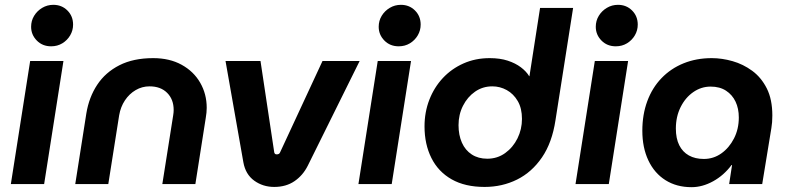

<svg xmlns="http://www.w3.org/2000/svg" viewBox="-20 -763 3287 796"><path d="M25 0 105 -510H243L163 0ZM192 -571Q156 -571 132.5 -595Q109 -619 109 -652Q109 -677 121.5 -697.5Q134 -718 155 -730.5Q176 -743 201 -743Q236 -743 259.5 -719.5Q283 -696 283 -661Q283 -637 271 -616.5Q259 -596 238.5 -583.5Q218 -571 192 -571Z M292 0 338 -293Q349 -360 383 -411.5Q417 -463 475 -492.5Q533 -522 615 -522Q683 -522 733 -494.5Q783 -467 810 -420Q837 -373 837 -316Q837 -307 836 -296Q835 -285 833 -274L790 0H653L698 -285Q699 -291 699.5 -296.5Q700 -302 700 -307Q700 -351 673 -378Q646 -405 600 -405Q569 -405 542.5 -389.5Q516 -374 498 -347Q480 -320 474 -285L429 0Z M1117 12Q1070 12 1034 -14Q998 -40 989 -90L915 -510H1060L1117 -131Q1118 -127 1120.5 -125Q1123 -123 1127 -123Q1138 -123 1141 -131L1317 -510H1471L1256 -76Q1236 -36 1201 -12Q1166 12 1117 12Z M1466 0 1546 -510H1684L1604 0ZM1633 -571Q1597 -571 1573.5 -595Q1550 -619 1550 -652Q1550 -677 1562.5 -697.5Q1575 -718 1596 -730.5Q1617 -743 1642 -743Q1677 -743 1700.5 -719.5Q1724 -696 1724 -661Q1724 -637 1712 -616.5Q1700 -596 1679.5 -583.5Q1659 -571 1633 -571Z M1989 12Q1908 12 1852.5 -19.5Q1797 -51 1768.5 -108Q1740 -165 1740 -239Q1740 -298 1760 -349.5Q1780 -401 1816 -439.5Q1852 -478 1901.5 -500Q1951 -522 2010 -522Q2053 -522 2085 -511.5Q2117 -501 2139.5 -484Q2162 -467 2174 -447H2175L2219 -730H2356L2283 -265Q2269 -172 2227 -110.5Q2185 -49 2123.5 -18.5Q2062 12 1989 12ZM2000 -105Q2042 -105 2074.5 -128.5Q2107 -152 2125.5 -189.5Q2144 -227 2144 -270Q2144 -314 2126.5 -344Q2109 -374 2081 -389.5Q2053 -405 2021 -405Q1981 -405 1949.5 -383Q1918 -361 1899.5 -324.5Q1881 -288 1881 -244Q1881 -203 1895 -171.5Q1909 -140 1936 -122.5Q1963 -105 2000 -105Z M2366 0 2446 -510H2584L2504 0ZM2533 -571Q2497 -571 2473.5 -595Q2450 -619 2450 -652Q2450 -677 2462.5 -697.5Q2475 -718 2496 -730.5Q2517 -743 2542 -743Q2577 -743 2600.5 -719.5Q2624 -696 2624 -661Q2624 -637 2612 -616.5Q2600 -596 2579.5 -583.5Q2559 -571 2533 -571Z M2847 13Q2785 13 2739 -16Q2693 -45 2668 -98Q2643 -151 2643 -221Q2643 -288 2663.5 -343.5Q2684 -399 2722.5 -439Q2761 -479 2814 -500.5Q2867 -522 2931 -522Q2973 -522 3017 -509.5Q3061 -497 3098.5 -469.5Q3136 -442 3159 -396.5Q3182 -351 3182 -284Q3182 -269 3181 -256.5Q3180 -244 3178 -232L3140 0H3003L3015 -79H3013Q2981 -36 2936.5 -11.5Q2892 13 2847 13ZM2898 -104Q2938 -104 2970.5 -127Q3003 -150 3023 -189Q3043 -228 3043 -276Q3043 -313 3029.5 -341.5Q3016 -370 2990 -387Q2964 -404 2926 -404Q2887 -404 2854 -381Q2821 -358 2801.5 -318.5Q2782 -279 2782 -230Q2782 -189 2796 -161Q2810 -133 2836 -118.5Q2862 -104 2898 -104Z"/></svg>

Font: MuseoModerno Thin SemiBold
Style: Italic
Weight: 600
Italic angle: -9°
Version: Version 1.003